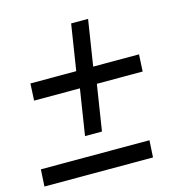

<svg xmlns="http://www.w3.org/2000/svg" viewBox="-131 -762 812 854"><g transform="rotate(-15 275.0 -335.0)"><path d="M202 -170 235 -381H24L28 -459H239L272 -670H350L317 -459H528L524 -381H313L280 -170ZM-30.5 0 -26 -78H474L469.5 0Z"/></g></svg>

Font: Urbanist
Style: Italic
Weight: 400
Italic angle: -8°
Designer: Corey Hu
Foundry: Corey Hu
Version: Version 1.330; ttfautohint (v1.8.4.7-5d5b)